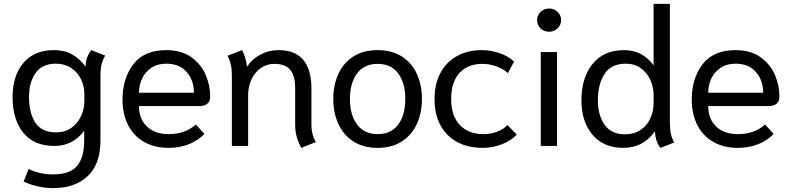

<svg xmlns="http://www.w3.org/2000/svg" viewBox="-20 -754 4092 992"><path d="M102 184 128 119Q153 132 186 139.5Q219 147 254 147Q341 147 378 103.5Q415 60 415 -29V-79Q389 -42 350 -21Q311 0 261 0Q155 0 100 -68.5Q45 -137 45 -253Q45 -363 101 -429Q157 -495 258 -495Q313 -495 352.5 -473Q392 -451 422 -410Q423 -437 431.5 -459.5Q440 -482 452 -495L523 -467Q511 -445 505 -422.5Q499 -400 499 -359V-26Q499 93 433.5 155.5Q368 218 254 218Q213 218 173 208.5Q133 199 102 184ZM416 -232V-265Q416 -308 398.5 -344.5Q381 -381 347.5 -403Q314 -425 268 -425Q198 -425 164 -377Q130 -329 130 -253Q130 -169 163 -119.5Q196 -70 270 -70Q315 -70 348 -93Q381 -116 398.5 -153.5Q416 -191 416 -232Z M613 -239Q613 -349 669 -422Q725 -495 839 -495Q918 -495 969 -458Q1020 -421 1043 -366.5Q1066 -312 1066 -256Q1066 -206 1009 -206H698Q698 -140 739 -100.5Q780 -61 852 -61Q937 -61 992 -111L1036 -62Q1004 -28 956 -9Q908 10 852 10Q778 10 724 -21Q670 -52 641.5 -108.5Q613 -165 613 -239ZM982 -275Q982 -339 944.5 -382Q907 -425 839 -425Q793 -425 761 -403Q729 -381 713.5 -346.5Q698 -312 698 -275Z M1505 -109V-299Q1505 -363 1479.5 -393.5Q1454 -424 1398 -424Q1358 -424 1327 -402Q1296 -380 1279 -343Q1262 -306 1262 -264V0H1178V-363Q1178 -397 1172.5 -421Q1167 -445 1156 -466L1231 -495Q1239 -480 1246.5 -456.5Q1254 -433 1256 -409Q1282 -449 1325.5 -472Q1369 -495 1419 -495Q1505 -495 1547 -444.5Q1589 -394 1589 -298V-109Q1589 -59 1612 -20L1537 10Q1505 -45 1505 -109Z M1702 -243Q1702 -314 1728 -371.5Q1754 -429 1805.5 -462Q1857 -495 1931 -495Q2005 -495 2056.5 -462Q2108 -429 2134 -371.5Q2160 -314 2160 -243Q2160 -171 2134 -114Q2108 -57 2056.5 -23.5Q2005 10 1931 10Q1857 10 1805.5 -23.5Q1754 -57 1728 -114Q1702 -171 1702 -243ZM2074 -243Q2074 -325 2037.5 -374.5Q2001 -424 1931 -424Q1862 -424 1825 -374.5Q1788 -325 1788 -243Q1788 -160 1825 -110.5Q1862 -61 1931 -61Q2001 -61 2037.5 -110.5Q2074 -160 2074 -243Z M2225 -242Q2225 -319 2255 -376Q2285 -433 2340.5 -464Q2396 -495 2469 -495Q2517 -495 2562.5 -479Q2608 -463 2636 -436L2604 -376Q2582 -397 2546.5 -410.5Q2511 -424 2472 -424Q2397 -424 2354 -377Q2311 -330 2311 -242Q2311 -156 2355.5 -108.5Q2400 -61 2479 -61Q2514 -61 2547 -73Q2580 -85 2602 -108L2650 -58Q2620 -27 2572.5 -8.5Q2525 10 2475 10Q2359 10 2292 -57.5Q2225 -125 2225 -242Z M2755 -650Q2755 -675 2773 -692.5Q2791 -710 2817 -710Q2843 -710 2861 -692.5Q2879 -675 2879 -650Q2879 -625 2861 -607.5Q2843 -590 2817 -590Q2791 -590 2773 -607.5Q2755 -625 2755 -650ZM2774 -485H2858V0H2774Z M3364 -76Q3304 10 3200 10Q3099 10 3041.5 -57.5Q2984 -125 2984 -236Q2984 -352 3041.5 -423.5Q3099 -495 3205 -495Q3300 -495 3357 -416V-734H3441V-126Q3441 -85 3446.5 -61.5Q3452 -38 3464 -18L3393 10Q3381 -2 3373 -25Q3365 -48 3364 -76ZM3357 -221V-263Q3357 -304 3340 -341.5Q3323 -379 3290.5 -402Q3258 -425 3213 -425Q3138 -425 3103.5 -372Q3069 -319 3069 -236Q3069 -158 3104 -109Q3139 -60 3209 -60Q3255 -60 3288.5 -82Q3322 -104 3339.5 -141Q3357 -178 3357 -221Z M3554 -239Q3554 -349 3610 -422Q3666 -495 3780 -495Q3859 -495 3910 -458Q3961 -421 3984 -366.5Q4007 -312 4007 -256Q4007 -206 3950 -206H3639Q3639 -140 3680 -100.5Q3721 -61 3793 -61Q3878 -61 3933 -111L3977 -62Q3945 -28 3897 -9Q3849 10 3793 10Q3719 10 3665 -21Q3611 -52 3582.5 -108.5Q3554 -165 3554 -239ZM3923 -275Q3923 -339 3885.5 -382Q3848 -425 3780 -425Q3734 -425 3702 -403Q3670 -381 3654.5 -346.5Q3639 -312 3639 -275Z"/></svg>

Font: Niramit
Style: Regular
Weight: 400
Version: Version 1.000; ttfautohint (v1.6)